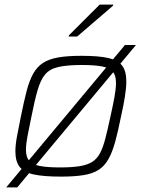

<svg xmlns="http://www.w3.org/2000/svg" viewBox="-20 -761 619 836"><path d="M7 55 524 -565H572L55 55ZM245 8Q170 8 126.5 -1.5Q83 -11 65 -35Q47 -59 47 -102Q47 -130 54 -167.5Q61 -205 71 -254Q84 -319 96 -365Q108 -411 125 -441Q142 -471 168 -487.5Q194 -504 234 -511Q274 -518 334 -518Q409 -518 451.5 -508.5Q494 -499 512 -475Q530 -451 530 -407Q530 -379 524 -341Q518 -303 507 -254Q494 -189 481.5 -143.5Q469 -98 452 -68Q435 -38 409.5 -21.5Q384 -5 344 1.5Q304 8 245 8ZM242 -32Q293 -32 327 -37.5Q361 -43 382 -56.5Q403 -70 416 -95Q429 -120 439 -159Q449 -198 461 -254Q472 -303 478.5 -339Q485 -375 485 -400Q485 -432 471.5 -448.5Q458 -465 425.5 -471.5Q393 -478 337 -478Q273 -478 235 -469.5Q197 -461 177 -437.5Q157 -414 144 -369.5Q131 -325 117 -254Q107 -205 100 -169.5Q93 -134 93 -109Q93 -78 106.5 -61.5Q120 -45 152.5 -38.5Q185 -32 242 -32ZM279 -602 280 -607 414 -741H473L472 -736L316 -602Z"/></svg>

Font: Saira Thin ExtraLight
Style: Italic
Weight: 250
Italic angle: -12°
Version: Version 1.101